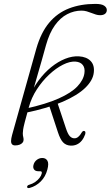

<svg xmlns="http://www.w3.org/2000/svg" viewBox="-20 -739 568 985"><path d="M141 -241Q147 -264.5 155 -293Q163 -321.5 172.8 -355Q182.5 -388.5 193.5 -426.8Q204.5 -465 216 -507.5Q233.5 -570 261.5 -609Q289.5 -648 324.8 -666.2Q360 -684.5 398 -684.5Q412 -684.5 424.8 -680.8Q437.5 -677 449 -672.5Q460.5 -668 471.5 -664.5Q482.5 -661 493.5 -661Q510 -661 519 -668.2Q528 -675.5 528 -687.5Q528 -700.5 514.5 -709.8Q501 -719 469.5 -719Q394 -719 334 -695.8Q274 -672.5 232 -622.2Q190 -572 166.5 -490L42 -46.5Q37 -28 36.8 -16.2Q36.5 -4.5 41.8 1.2Q47 7 57.5 7Q70 7 79.8 3.5Q89.5 0 95.2 -6.5Q101 -13 101 -21.5Q101 -30.5 99 -37.2Q97 -44 97 -55.5Q97 -63.5 98.8 -75.2Q100.5 -87 107.2 -113Q114 -139 128 -189.5Q141 -237.5 169 -280.5Q197 -323.5 232 -356.2Q267 -389 302.8 -407Q338.5 -425 367.5 -423Q393 -421 405 -405.2Q417 -389.5 413 -363Q408 -328.5 377 -295.8Q346 -263 281.5 -234Q217 -205 111 -181.5L109.5 -160Q226 -184 302.2 -217.2Q378.5 -250.5 417.5 -288.5Q456.5 -326.5 461 -365.5Q466 -404 445.2 -425.8Q424.5 -447.5 385 -450Q351 -452 314.5 -437.5Q278 -423 243 -394.8Q208 -366.5 178.5 -326.8Q149 -287 129 -239ZM231.5 -199.5 277 -61Q289 -24 303.5 -8.8Q318 6.5 341 8Q359.5 9 374.2 2.2Q389 -4.5 399.8 -18Q410.5 -31.5 417 -50Q419 -58 417.8 -62Q416.5 -66 412.5 -67Q409 -68 405.8 -66.2Q402.5 -64.5 399 -59Q391 -44.5 381 -36.5Q371 -28.5 359.5 -29.5Q347 -30.5 337.2 -41.5Q327.5 -52.5 318 -81.5L274 -213.5ZM177 139.5Q161 139.5 154.5 130Q148 120.5 152 106.5Q156 91 168.8 81.2Q181.5 71.5 197 71.5Q215 71.5 223.2 85.5Q231.5 99.5 223 131Q213.5 167.5 189.2 191.8Q165 216 132.5 225Q126.5 226.5 123 225.5Q119.5 224.5 119 220Q119 216.5 121.8 213.2Q124.5 210 129.5 209Q147 204 160.2 194.8Q173.5 185.5 182.5 174Q191.5 162.5 194 151.5Q197 139.5 186.5 139.5Z"/></svg>

Font: Fraunces 72pt Soft Wonky ExtraLight
Style: Italic
Weight: 250
Italic angle: -16°
Version: Version 1.000;[b76b70a41]